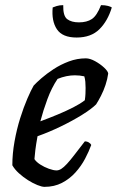

<svg xmlns="http://www.w3.org/2000/svg" viewBox="-20 -727 455 747"><path d="M153 0Q143 0 125.5 -7Q108 -14 89 -26Q70 -38 53.5 -53Q37 -68 28 -84Q28 -129 36.5 -176.5Q45 -224 58.5 -267Q72 -310 86.5 -343.5Q101 -377 111 -394Q121 -405 141 -422.5Q161 -440 188.5 -458Q216 -476 248 -488Q280 -500 314 -500Q330 -500 350 -489Q370 -478 385 -464Q400 -450 401 -441Q398 -419 390.5 -396.5Q383 -374 373 -354.5Q363 -335 354 -321Q336 -303 299 -280Q262 -257 216.5 -235Q171 -213 126 -197Q120 -164 117.5 -143Q115 -122 114 -108Q121 -97 136.5 -87Q152 -77 170 -70.5Q188 -64 200 -64Q209 -64 218.5 -70Q228 -76 240.5 -89.5Q253 -103 269.5 -124.5Q286 -146 310 -177Q319 -177 326 -172.5Q333 -168 335 -163Q326 -138 311 -109.5Q296 -81 273.5 -56Q251 -31 221 -15.5Q191 0 153 0ZM137 -255Q172 -268 204.5 -281.5Q237 -295 264.5 -309Q292 -323 310 -337Q312 -350 312.5 -362Q313 -374 313 -385Q313 -398 312 -409Q311 -420 308 -430Q299 -432 290 -433Q281 -434 271 -434Q255 -434 238 -430.5Q221 -427 204 -420Q181 -386 164.5 -341.5Q148 -297 137 -255ZM278 -581Q223 -581 201.5 -613Q180 -645 185 -698Q189 -700 200.5 -703.5Q212 -707 226 -707Q225 -665 241.5 -652.5Q258 -640 287 -640Q318 -640 337.5 -653Q357 -666 373 -707Q389 -707 400 -704Q411 -701 415 -698Q399 -645 366.5 -613Q334 -581 278 -581Z"/></svg>

Font: Texturina Medium 12pt Medium
Style: Italic
Weight: 500
Italic angle: -11°
Version: Version 1.002